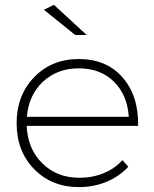

<svg xmlns="http://www.w3.org/2000/svg" viewBox="-20 -763 629 784"><path d="M287.1 -620.1 159.2 -723.1 200.2 -743.2 334 -620.1ZM301.8 -522Q415 -522 480.7 -446.5Q546.4 -371.1 543.9 -249H88.9Q93.3 -154.3 153.1 -95.7Q212.9 -37.1 304.2 -37.1Q357.4 -37.1 402.8 -55.7Q448.2 -74.2 480 -108.9L503.9 -82Q467.3 -42.5 415.3 -20.8Q363.3 1 301.8 1Q191.4 1 119.6 -72.3Q47.9 -145.5 47.9 -259.8Q47.9 -374 119.6 -448Q191.4 -522 301.8 -522ZM89.8 -286.1H505.9Q500 -375.5 445.1 -429.7Q390.1 -483.9 301.8 -483.9Q213.9 -483.9 155.5 -429.4Q97.2 -375 89.8 -286.1Z"/></svg>

Font: Montserrat Ultra Light
Style: Regular
Weight: 200
Designer: Julieta Ulanovsky
Foundry: Julieta Ulanovsky
Version: Version 3.001;PS 003.001;hotconv 1.0.70;makeotf.lib2.5.58329